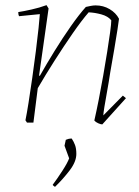

<svg xmlns="http://www.w3.org/2000/svg" viewBox="-20 -477 540 747"><path d="M378 7Q372 7 362 2.5Q352 -2 347 -8Q355 -43 364 -88.5Q373 -134 381.5 -182.5Q390 -231 397 -275Q404 -319 408.5 -352Q413 -385 413 -398Q400 -414 374.5 -421Q349 -428 325 -429Q298 -398 263 -347.5Q228 -297 192 -240.5Q156 -184 127 -134L110 0H85L79 -9Q84 -33 91 -77Q98 -121 105.5 -174Q113 -227 119.5 -278Q126 -329 130 -367.5Q134 -406 135 -422L54 -414Q51 -420 51 -430Q71 -433 102.5 -440Q134 -447 161 -457L169 -444L132 -183L135 -182Q161 -228 192.5 -279Q224 -330 256 -375.5Q288 -421 314 -450Q323 -452 333 -454Q343 -456 352 -456Q382 -456 406.5 -441.5Q431 -427 443 -404Q442 -394 437 -361.5Q432 -329 424.5 -285Q417 -241 409 -196Q403 -156 396.5 -120.5Q390 -85 386 -60Q382 -35 382 -28L458 -105L470 -95ZM194 250Q192 249 188.5 246Q185 243 185 242Q203 218 223 187Q243 156 249 139L231 90Q233 80 236 67Q240 65 246 63.5Q252 62 259 62Q267 74 272 87.5Q277 101 277 122Q277 152 251 186Q225 220 194 250Z"/></svg>

Font: Labrada ExtraLight
Style: Italic
Weight: 200
Italic angle: -7°
Designer: Mercedes Jáuregui
Foundry: Omnibus-Type Team
Version: Version 1.000; ttfautohint (v1.8.4.7-5d5b)